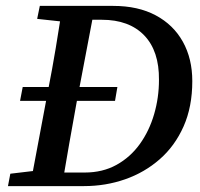

<svg xmlns="http://www.w3.org/2000/svg" viewBox="-20 -631 679 651"><path d="M370 -289H48L57 -336H378ZM7 0 15 -42 133 -56H145L134 0ZM82 0 143 -325Q157 -396 169 -468Q181 -540 192 -611H302L240 -285Q227 -214 214.5 -142.5Q202 -71 190 0ZM106 -567 115 -611H250L238 -554H226ZM136 0 146 -46H267Q328 -46 375 -72Q422 -98 454 -142.5Q486 -187 502.5 -243.5Q519 -300 519 -360Q520 -458 469 -511Q418 -564 325 -564H244L253 -611H364Q448 -611 508 -579Q568 -547 600 -489.5Q632 -432 632 -356Q632 -269 602.5 -202.5Q573 -136 521.5 -91Q470 -46 404 -23Q338 0 265 0Z"/></svg>

Font: Lisu Bosa
Style: Bold Italic
Weight: 700
Italic angle: -19°
Designer: David Morse, Annie Olsen, Victor Gaultney, Frank Grießhammer (Latin)
Foundry: SIL International
Version: Version 2.000